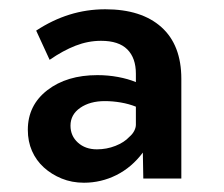

<svg xmlns="http://www.w3.org/2000/svg" viewBox="-20 -733 484 414"><path d="M161 -339Q135 -339 113 -348Q91 -357 74.5 -372Q58 -387 49 -407.5Q40 -428 40 -453Q40 -506 82 -538.5Q124 -571 190 -571Q213 -571 234.5 -567Q256 -563 273 -556V-574Q273 -608 254.5 -626.5Q236 -645 198 -645Q170 -645 143 -634.5Q116 -624 87 -604L58 -667Q93 -690 130 -701.5Q167 -713 207 -713Q285 -713 328 -674.5Q371 -636 371 -563V-348H289L288 -404Q264 -372 231 -355.5Q198 -339 161 -339ZM189 -411Q210 -411 229 -418.5Q248 -426 259 -438Q266 -444 269.5 -451Q273 -458 273 -464V-503Q258 -509 240.5 -512Q223 -515 206 -515Q174 -515 153 -500.5Q132 -486 132 -462Q132 -440 148 -425.5Q164 -411 189 -411Z"/></svg>

Font: Rising Sun
Style: Bold
Weight: 700
Designer: Matt McInerney, Pablo Impallari, Rodrigo Fuenzalida (Raleway font), Stephen Hutchings (Greek), Cristiano Sobral (main ch
Foundry: The Rising Sun Project Authors
Version: Version 4.327; ttfautohint (v1.8.4.7-5d5b-dirty)